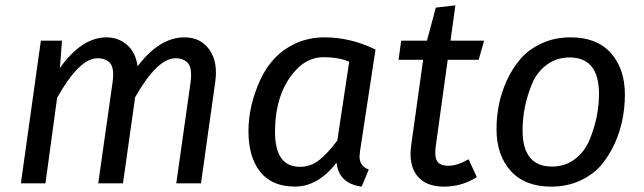

<svg xmlns="http://www.w3.org/2000/svg" viewBox="-20 -677 2379 709"><path d="M661.1 -539.1Q720.7 -539.1 752.9 -494.1Q785.2 -449.2 774.9 -375L722.2 0H630.9L683.1 -368.2Q690.9 -422.9 675.3 -442.4Q659.7 -461.9 627.9 -461.9Q561 -461.9 479 -317.9L434.1 0H342.8L395 -368.2Q403.3 -422.9 387.7 -442.4Q372.1 -461.9 339.8 -461.9Q272.9 -461.9 190.9 -315.9L147.9 0H57.1L130.9 -526.9H209L201.2 -425.8Q281.2 -538.6 373 -539.1Q417 -539.1 449.2 -511.2Q481.4 -483.4 487.8 -432.1Q569.3 -539.1 661.1 -539.1Z M1074.2 -419.9Q995.6 -336.9 995.6 -189Q995.6 -61 1087.9 -61Q1127 -61 1158.7 -85.9Q1190.4 -110.8 1225.6 -158.2L1269.5 -449.2Q1230.5 -465.8 1174.1 -465.8Q1117.7 -465.8 1074.2 -419.9ZM1178.7 -539.1Q1273.9 -539.1 1366.7 -494.1L1309.6 -120.1Q1307.6 -104 1307.6 -99.1Q1307.6 -64 1341.8 -50.8L1315.4 12.2Q1231.4 1 1222.7 -76.2Q1154.8 11.7 1069.6 12Q984.4 12.2 940.9 -42.5Q897.5 -97.2 897.5 -191.9Q897.5 -286.6 940.9 -381.6Q984.4 -476.6 1071.3 -516.6Q1120.1 -539.1 1178.7 -539.1Z M1710.4 -88.9 1740.7 -22.9Q1685.5 12.2 1619.1 12.2Q1552.7 12.2 1520.5 -27.8Q1488.3 -67.9 1498.5 -141.1L1542.5 -456.1H1451.7L1461.4 -526.9H1556.6L1589.4 -648.9L1661.6 -657.2L1643.6 -526.9H1767.6L1747.6 -456.1H1633.3L1589.4 -139.2Q1583.5 -99.1 1594 -82Q1604.5 -64.9 1636.5 -64.9Q1668.5 -64.9 1710.4 -88.9Z M2083.5 -464.8Q2035.6 -464.8 1999.3 -438Q1962.9 -411.1 1944.8 -367.7Q1909.7 -283.2 1909.7 -195.8Q1909.7 -62 2018.6 -62Q2066.4 -62 2102.5 -89.1Q2138.7 -116.2 2156.7 -159.7Q2191.9 -244.1 2191.9 -331.1Q2191.4 -464.8 2083.5 -464.8ZM2086.9 -539.1Q2184.1 -539.1 2235.8 -481Q2287.6 -422.9 2287.6 -326.7Q2287.1 -230.5 2251 -149.4Q2230.5 -104 2201.2 -68.6Q2171.9 -33.2 2123.3 -10.5Q2074.7 12.2 2015.6 12.2Q1918.5 12.2 1866 -45.9Q1813.5 -104 1813.5 -200.2Q1813.5 -296.4 1851.1 -378.9Q1871.6 -423.8 1901.6 -459Q1931.6 -494.1 1979.7 -516.6Q2027.8 -539.1 2086.9 -539.1Z"/></svg>

Font: FiraSans-Italic
Style: Italic
Weight: 400
Italic angle: -8°
Designer: Carrois Corporate & Edenspiekermann AG
Foundry: Carrois Corporate GbR & Edenspiekermann AG
Version: Version 3.106;PS 003.106;hotconv 1.0.70;makeotf.lib2.5.58329